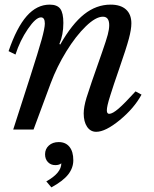

<svg xmlns="http://www.w3.org/2000/svg" viewBox="-20 -560 667 830"><path d="M424.8 -487.8Q394 -487.8 351.1 -446.3Q308.1 -404.8 267.1 -338.4Q226.1 -272 199.2 -200.2L125 0H37.1L110.8 -229Q146.5 -340.3 160.2 -389.6Q173.8 -439 173.8 -458Q173.8 -484.9 157.2 -484.9Q134.8 -484.9 100.6 -434.8Q66.4 -384.8 46.9 -324.2L17.1 -338.9Q52.2 -441.4 95.7 -490.7Q139.2 -540 194.8 -540Q227.1 -540 240.5 -522Q253.9 -503.9 253.9 -460.9Q253.9 -409.2 236.8 -370.1L240.2 -367.2Q291 -456.5 343.8 -498.3Q396.5 -540 458 -540Q501.5 -540 524.7 -519Q547.9 -498 547.9 -459Q547.9 -433.1 537.1 -392.8Q526.4 -352.5 495.1 -262.2Q478.5 -213.9 472.9 -197.3Q467.3 -180.7 457.8 -150.6Q448.2 -120.6 445.1 -106.2Q441.9 -91.8 441.9 -83Q441.9 -67.9 452.1 -67.9Q466.3 -67.9 492.9 -90.8Q519.5 -113.8 565.9 -165L591.8 -150.9Q559.6 -91.8 497.8 -41Q436 9.8 396 9.8Q371.1 9.8 356.4 -12Q341.8 -33.7 341.8 -69.8Q341.8 -97.2 354 -137.7Q366.2 -178.2 420.9 -333Q439.5 -386.2 445.8 -409.9Q452.1 -433.6 452.1 -451.2Q452.1 -487.8 424.8 -487.8ZM202.1 250 180.2 224.1Q245.1 188 245.1 146Q235.8 153.8 219.2 153.8Q199.7 153.8 187.3 140.9Q174.8 127.9 174.8 106.9Q174.8 84 191.2 69.1Q207.5 54.2 233.9 54.2Q263.7 54.2 280.3 74.7Q296.9 95.2 296.9 132.8Q296.9 166 274.7 194.3Q252.4 222.7 202.1 250Z"/></svg>

Font: Libre Baskerville
Style: Italic
Weight: 400
Designer: Pablo Impallari, Rodrigo Fuenzalida
Foundry: Pablo Impallari, Rodrigo Fuenzalida
Version: Version 1.000